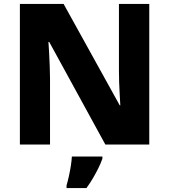

<svg xmlns="http://www.w3.org/2000/svg" viewBox="-20 -734 859 975"><path d="M738 0H515L230 -521H226Q228 -498 229.5 -465.5Q231 -433 232.5 -399.5Q234 -366 234 -337V0H81V-714H303L588 -199H591Q590 -221 588 -252Q586 -283 585 -316Q584 -349 584 -375V-714H738ZM500 72Q491 97 479 121Q467 145 452.5 170Q438 195 419 221H318V207Q324 187 330 160Q336 133 340 106.5Q344 80 345 61H500Z"/></svg>

Font: Noto Sans Syriac Eastern ExtraBold
Style: Regular
Weight: 800
Designer: Patrick Giasson and the Monotype Design Team
Foundry: Monotype Imaging Inc.
Version: Version 3.001